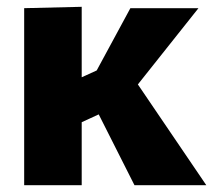

<svg xmlns="http://www.w3.org/2000/svg" viewBox="-20 -544 626 564"><path d="M51 -520 220 -524V-317L264 -337L363 -520H563L385 -296L586 0H375L270 -208L220 -185V0H51Z"/></svg>

Font: Murecho
Style: Bold
Weight: 700
Designer: Neil Summerour
Foundry: Positype
Version: Version 1.010; ttfautohint (v1.8.3)